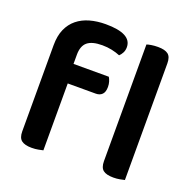

<svg xmlns="http://www.w3.org/2000/svg" viewBox="-122 -796 924 925"><g transform="rotate(20 340.0 -334.0)"><path d="M186 -442H367Q372 -434 376 -421.5Q380 -409 380 -394Q380 -368 368 -356Q356 -344 336 -344H192V-1Q183 1 168 4Q153 7 134 7Q99 7 82 -6Q65 -19 65 -52V-494Q65 -542 80 -576Q95 -610 122 -632Q149 -654 186 -664.5Q223 -675 267 -675Q400 -675 400 -605Q400 -589 393.5 -576.5Q387 -564 378 -556Q359 -564 335.5 -569Q312 -574 286 -574Q234 -574 210 -554Q186 -534 186 -489ZM610 -1Q602 1 586.5 4Q571 7 553 7Q517 7 500.5 -6Q484 -19 484 -52V-650Q492 -653 507.5 -655.5Q523 -658 541 -658Q577 -658 593.5 -645Q610 -632 610 -599Z"/></g></svg>

Font: Baloo 2 SemiBold
Style: Regular
Weight: 600
Designer: Sarang Kulkarni and Ek Type
Foundry: Ek Type
Version: Version 1.640;hotconv 1.0.111;makeotfexe 2.5.65597; ttfautoh